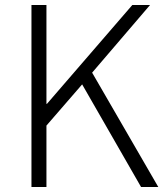

<svg xmlns="http://www.w3.org/2000/svg" viewBox="-20 -749 663 769"><path d="M106 0H166V-246L309 -411L545 0H614L349 -458L581 -729H510L168 -333H166V-729H106Z"/></svg>

Font: Noto Sans CJK Light
Style: Regular
Weight: 300
Designer: Ryoko NISHIZUKA (kana & ideographs); Paul D. Hunt (Latin, Greek & Cyrillic); Wenlong ZHANG (bopomofo); Sandoll Communica
Foundry: Adobe Systems Incorporated
Version: Version 1.000;PS 1;hotconv 1.0.78;makeotf.lib2.5.61930